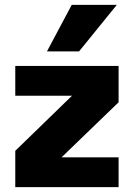

<svg xmlns="http://www.w3.org/2000/svg" viewBox="-20 -772 552 792"><path d="M461.9 -752 306.2 -560.1H173.8L275.9 -752ZM43 -500H469.2V-350.1L233.9 -123H469.2V0H43V-149.9L276.9 -377H43Z"/></svg>

Font: Overused Grotesk ExtraBold
Style: Regular
Weight: 800
Version: Version 0.002